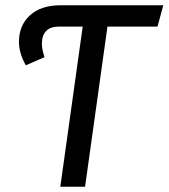

<svg xmlns="http://www.w3.org/2000/svg" viewBox="-20 -709 640 729"><path d="M578 -608H388L303 0H209L294 -608H203Q171 -608 155 -591Q139 -574 139 -543Q139 -522 149 -492L78 -461Q52 -507 52 -550Q52 -613 94 -651Q136 -689 210 -689H600Z"/></svg>

Font: FiraGO
Style: Italic
Weight: 400
Italic angle: -8°
Designer: bBox Type GmbH
Foundry: bBox Type GmbH
Version: Version 1.001